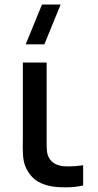

<svg xmlns="http://www.w3.org/2000/svg" viewBox="-20 -815 429 844"><path d="M175 -620H93L164.5 -795H246.5ZM101.5 -63.5Q88.5 -85.5 84.2 -108.8Q80 -132 80 -166.5L80.5 -212.5V-540H185V-217.5V-184.5Q185 -161 187 -146.5Q189 -132 196 -120.5Q213 -90 257 -84.5Q273 -83.5 282 -83.5Q312 -83.5 345.5 -88.5V0Q314.5 8.5 266 8.5Q233.5 8.5 208.5 4.5Q173.5 -1.5 146.8 -16.8Q120 -32 101.5 -63.5Z"/></svg>

Font: Manrope KiralyPet SmBd KiralyPet
Style: Regular
Weight: 600
Designer: Mikhail Sharanda
Foundry: Mikhail Sharanda
Version: Version 4.502